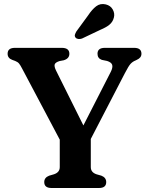

<svg xmlns="http://www.w3.org/2000/svg" viewBox="-20 -939 742 959"><path d="M510.5 -29.5Q510.5 0 474.5 0H237.5Q201 0 201 -29.5Q201 -52 225.5 -61.5L249.5 -68.5Q278.5 -78 278.5 -104.5V-241.5L90.5 -596.5Q81.5 -614 75 -621.8Q68.5 -629.5 56 -634.5L41 -640Q18 -648.5 18 -670.5Q18 -700 54.5 -700H288.5Q326.5 -700 326.5 -670.5Q326.5 -646.5 298.5 -638L277.5 -634Q256.5 -627.5 253.2 -617.2Q250 -607 260 -586.5L396.5 -312.5L533.5 -580.5Q544 -601.5 540.5 -614.5Q537 -627.5 515 -634.5L488.5 -640Q467 -647.5 467 -670.5Q467 -700 503.5 -700H650Q686.5 -700 686.5 -670.5Q686.5 -650.5 664 -640.5L657 -637Q643 -631.5 632.8 -620.8Q622.5 -610 604 -574L433.5 -245V-104.5Q433.5 -78 462 -68.5L486.5 -61.5Q510.5 -52 510.5 -29.5ZM420 -862Q439.5 -891.5 460.2 -907.5Q481 -923.5 508.5 -917Q532.5 -911 543.2 -891.5Q554 -872 549 -852Q543.5 -829.5 526.8 -815.8Q510 -802 481 -790L389.5 -746.5Q381 -743.5 372 -744.2Q363 -745 357.5 -751Q352 -758 354.2 -765.8Q356.5 -773.5 361.5 -782Z"/></svg>

Font: Fraunces 9pt Soft SemiBold
Style: Regular
Weight: 600
Version: Version 1.000;[b76b70a41]